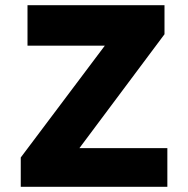

<svg xmlns="http://www.w3.org/2000/svg" viewBox="-20 -720 723 740"><path d="M60 0V-113L384 -544H86V-700H614V-588L286 -149H625V0Z"/></svg>

Font: Lexend Deca
Style: Bold
Weight: 700
Designer: Bonnie Shaver-Troup, Thomas Jockin
Foundry: Lexend
Version: Version 1.008; ttfautohint (v1.8.4.7-5d5b)